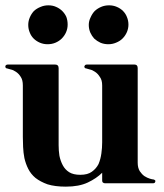

<svg xmlns="http://www.w3.org/2000/svg" viewBox="-28 -695 620 728"><path d="M553.7 -14.6Q549.8 -14.6 540 -17.6Q530.3 -20.5 519.5 -27.3Q509.8 -34.2 502 -45.9Q494.1 -58.6 494.1 -78.1Q494.1 -198.2 494.1 -436.5Q494.1 -450.2 482.4 -450.2Q421.9 -450.2 300.8 -450.2Q296.9 -450.2 294.9 -448.2Q293 -446.3 292 -443.4Q291 -441.4 293 -438.5Q294.9 -435.5 298.8 -435.5Q302.7 -434.6 312.5 -431.6Q322.3 -429.7 332 -422.9Q342.8 -416 350.6 -403.3Q359.4 -391.6 359.4 -371.1Q359.4 -299.8 359.4 -155.3Q359.4 -134.8 356.4 -113.3Q353.5 -91.8 345.7 -73.2Q336.9 -55.7 320.3 -43.9Q304.7 -32.2 276.4 -32.2Q250 -32.2 234.4 -42Q218.8 -51.8 210 -68.4Q201.2 -85 197.3 -104.5Q194.3 -124 194.3 -144.5Q194.3 -242.2 194.3 -436.5Q194.3 -450.2 181.6 -450.2Q122.1 -450.2 1 -450.2Q-2.9 -450.2 -4.9 -448.2Q-7.8 -446.3 -7.8 -443.4Q-7.8 -443.4 -7.8 -442.4Q-7.8 -440.4 -6.8 -438.5Q-4.9 -435.5 -1 -435.5Q2.9 -434.6 12.7 -431.6Q22.5 -429.7 32.2 -422.9Q43 -416 50.8 -403.3Q58.6 -391.6 58.6 -371.1Q58.6 -306.6 58.6 -175.8Q58.6 -158.2 59.6 -137.7Q60.5 -116.2 64.5 -95.7Q69.3 -74.2 79.1 -54.7Q88.9 -35.2 106.4 -20.5Q125 -5.9 152.3 3.9Q180.7 12.7 221.7 12.7Q271.5 12.7 304.7 -2.9Q337.9 -18.6 359.4 -40Q359.4 -30.3 359.4 -10.7Q359.4 -4.9 362.3 -2.9Q365.2 0 371.1 0Q431.6 0 551.8 0Q555.7 0 558.6 -2Q560.5 -3.9 560.5 -6.8Q561.5 -6.8 561.5 -7.8Q561.5 -9.8 559.6 -11.7Q557.6 -13.7 553.7 -14.6ZM228.5 -601.6Q228.5 -586.9 222.7 -573.2Q216.8 -559.6 206.1 -548.8Q196.3 -539.1 182.6 -533.2Q168.9 -527.3 152.3 -527.3Q136.7 -527.3 123 -533.2Q109.4 -539.1 99.6 -548.8Q89.8 -558.6 85 -571.3Q79.1 -585 79.1 -600.6Q79.1 -615.2 85 -628.9Q90.8 -642.6 100.6 -653.3Q111.3 -663.1 126 -668.9Q139.6 -674.8 155.3 -674.8Q171.9 -674.8 184.6 -668.9Q198.2 -663.1 208 -653.3Q217.8 -643.6 223.6 -630.9Q228.5 -617.2 228.5 -601.6ZM459 -601.6Q459 -586.9 453.1 -573.2Q447.3 -559.6 436.5 -548.8Q426.8 -539.1 412.1 -533.2Q398.4 -527.3 382.8 -527.3Q366.2 -527.3 352.5 -533.2Q339.8 -539.1 329.1 -548.8Q320.3 -558.6 314.5 -571.3Q308.6 -585 308.6 -600.6Q308.6 -615.2 315.4 -628.9Q321.3 -642.6 331.1 -653.3Q341.8 -663.1 355.5 -668.9Q369.1 -674.8 385.7 -674.8Q401.4 -674.8 415 -668.9Q428.7 -663.1 438.5 -653.3Q448.2 -643.6 453.1 -630.9Q459 -617.2 459 -601.6Z"/></svg>

Font: Mermaid
Style: Bold
Weight: 400
Designer: Scott Simpson
Version: Version 1.001